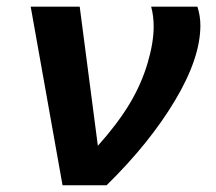

<svg xmlns="http://www.w3.org/2000/svg" viewBox="-20 -548 640 568"><path d="M295.4 0H165L70.8 -528.3H215.8L269.5 -116.7Q327.6 -181.6 362.8 -240Q397.9 -298.3 416.3 -360.1Q434.6 -421.9 434.6 -469.2Q434.6 -501 427.2 -528.3H564Q572.8 -501 572.8 -472.7Q572.8 -376 497.3 -250Q421.9 -124 295.4 0Z"/></svg>

Font: Liberation Mono
Style: Bold Italic
Weight: 700
Italic angle: -12°
Monospace: yes
Designer: Steve Matteson
Foundry: Ascender Corporation
Version: Version 2.1.5